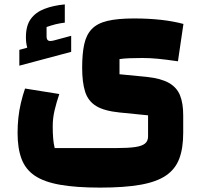

<svg xmlns="http://www.w3.org/2000/svg" viewBox="-20 -564 924 874"><path d="M436 290Q326 290 253 277Q180 264 138 235.5Q96 207 78 159Q60 111 60 41Q60 7 63.5 -27Q67 -61 75 -95Q83 -129 94 -161L250 -136Q237 -98 228.5 -62Q220 -26 220 11Q220 42 222 66Q224 90 229 110H510Q563 110 594.5 105.5Q626 101 640 89.5Q654 78 654 57V-39L524 -52Q454 -59 417.5 -81.5Q381 -104 367.5 -146.5Q354 -189 354 -256Q354 -320 363.5 -363Q373 -406 398 -432Q423 -458 469.5 -469Q516 -480 590 -480Q722 -480 815 -455L790 -285Q735 -293 699 -296.5Q663 -300 628 -300Q599 -300 571 -299Q543 -298 524 -295V-226L648 -214Q713 -207 749 -186.5Q785 -166 799.5 -130Q814 -94 814 -39V41Q814 111 796 158.5Q778 206 735.5 235Q693 264 619.5 277Q546 290 436 290ZM68 -265V-337L104 -347Q101 -358 99.5 -369Q98 -380 98 -395Q98 -447 120 -477.5Q142 -508 182 -523.5Q222 -539 275 -544V-461Q251 -458 233 -453.5Q215 -449 192 -441V-399Q192 -384 199.5 -379.5Q207 -375 226 -380L304 -401V-328Z"/></svg>

Font: Changa ExtraBold
Style: Regular
Weight: 800
Designer: Eduardo Rodriguez Tunni
Foundry: Eduardo Rodriguez Tunni
Version: Version 3.002; ttfautohint (v1.8.2)